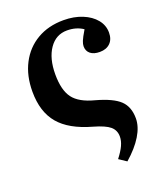

<svg xmlns="http://www.w3.org/2000/svg" viewBox="-139 -617 797 939"><g transform="rotate(-20 259.0 -148.0)"><path d="M361 230 322 204Q346 173 357 149Q368 125 368 103Q368 70 344.5 50Q321 30 261 13Q146 -19 93.5 -81.5Q41 -144 41 -249Q41 -332 73.5 -394.5Q106 -457 165 -491.5Q224 -526 303 -526Q357 -526 400 -508.5Q443 -491 467.5 -461Q492 -431 492 -393Q492 -358 472 -338.5Q452 -319 418 -319Q387 -319 369.5 -333Q352 -347 352 -372Q352 -383 358 -398.5Q364 -414 385 -449Q350 -473 302 -473Q244 -473 209.5 -423Q175 -373 175 -290Q175 -208 206 -166.5Q237 -125 315 -105Q402 -81 437 -47.5Q472 -14 472 46Q472 89 443.5 136Q415 183 361 230Z"/></g></svg>

Font: Literata 36pt SemiBold
Style: Regular
Weight: 600
Designer: Latin by Veronika Burian and Jose Scaglione. Greek by Irene Vlachou. Cyrillic by Vera Evstafieva.
Foundry: TypeTogether
Version: Version 3.002